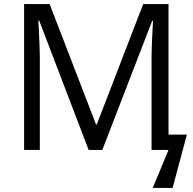

<svg xmlns="http://www.w3.org/2000/svg" viewBox="-20 -734 944 940"><path d="M725 -632H729Q722 -506 722 -460V0H805L728 186H825L895 -75H805V-714H681L454 -125H450L223 -714H98V0H175V-454Q175 -487 171 -571L168 -633H172L414 0H481Z"/></svg>

Font: OpenSansMMV
Style: Regular
Weight: 400
Designer: Steve Matteson
Foundry: Ascender Corporation
Version: Version 4.000